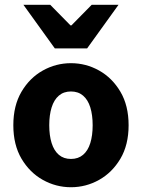

<svg xmlns="http://www.w3.org/2000/svg" viewBox="-20 -773 595 805"><path d="M277.5 12Q214.8 12 159.7 -18.7Q104.6 -49.5 70.2 -107.5Q35.9 -165.6 35.9 -247.9Q35.9 -330.4 70.2 -388.5Q104.6 -446.7 159.7 -477.4Q214.8 -508.1 277.5 -508.1Q340.3 -508.1 395.3 -477.4Q450.3 -446.7 484.8 -388.5Q519.2 -330.4 519.2 -247.9Q519.2 -165.6 484.8 -107.5Q450.3 -49.5 395.3 -18.7Q340.3 12 277.5 12ZM277.5 -106.6Q307.9 -106.6 328.3 -123.9Q348.7 -141.2 358.6 -173.1Q368.5 -205 368.5 -247.9Q368.5 -290.8 358.6 -322.8Q348.7 -354.7 328.3 -372.1Q307.9 -389.5 277.5 -389.5Q247.1 -389.5 226.8 -372.1Q206.5 -354.7 196.5 -322.8Q186.5 -290.8 186.5 -247.9Q186.5 -205 196.5 -173.1Q206.5 -141.2 226.8 -123.9Q247.1 -106.6 277.5 -106.6ZM209.9 -570 78.1 -753H190.5L275.5 -666.6H279.5L364.6 -753H477L345.2 -570Z"/></svg>

Font: Source Sans 3
Style: Regular
Weight: 200
Designer: Paul D. Hunt
Foundry: Adobe
Version: Version 3.046;hotconv 1.0.118;makeotfexe 2.5.65603